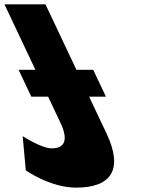

<svg xmlns="http://www.w3.org/2000/svg" viewBox="-98 -845 746 880"><path d="M310.5 -402H387.5L329.3 -525H252.3L110.5 -825H-77.5L64.3 -525H-12.7L45.5 -402H122.5L179.7 -281C218.9 -198 193.5 -165 139.5 -165C91.5 -165 6 -221 6 -221L20.2 -64C20.2 -64 132.6 15 250.6 15C415.6 15 466.9 -71 390.4 -233Z"/></svg>

Font: Hussar
Style: BdOpOblFive
Weight: 700
Foundry: Cannot Into Space Fonts
Version: Version 2.00